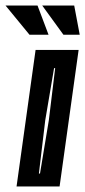

<svg xmlns="http://www.w3.org/2000/svg" viewBox="-69 -676 309 696"><path d="M-9 0 60 -495H216L147 0ZM72 -47H76L108 -240L131 -429H127L95 -240ZM220 -550H161L84 -656H200ZM107 -550H38L-49 -656H67Z"/></svg>

Font: Alumni Sans Inline One
Style: Italic
Weight: 400
Italic angle: -8°
Designer: Robert E. Leuschke
Foundry: Robert E. Leuschke
Version: Version 1.100; ttfautohint (v1.8.3)